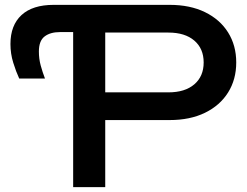

<svg xmlns="http://www.w3.org/2000/svg" viewBox="-20 -770 1016 790"><path d="M201 -750H678Q762 -750 823.5 -720Q885 -690 918.5 -636.5Q952 -583 952 -513Q952 -443 918.5 -389.5Q885 -336 823.5 -306Q762 -276 678 -276H341V-390H673Q741 -390 779.5 -423Q818 -456 818 -513Q818 -570 779.5 -603Q741 -636 673 -636H354L413 -702V0H281V-702L336 -638H227Q187 -638 163.5 -620Q140 -602 140 -558Q140 -528 147.5 -500.5Q155 -473 165 -447H59Q46 -475 34.5 -512Q23 -549 23 -589Q23 -666 68.5 -708Q114 -750 201 -750Z"/></svg>

Font: Unbounded
Style: Regular
Weight: 400
Designer: Luke Prowse, Jean-Baptiste Morizot, Fátima Lázaro, Florian Runge
Foundry: NaN
Version: Version 1.701;gftools[0.9.28.dev5+ged2979d]